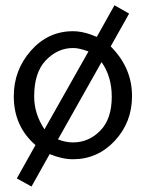

<svg xmlns="http://www.w3.org/2000/svg" viewBox="-20 -576 540 708"><path d="M30.8 -221.2Q30.8 -317.4 94 -389.2Q157.2 -460.9 249 -460.9Q289.1 -460.9 336.9 -439.9L401.9 -556.2H402.8L456.1 -525.9L388.2 -404.8Q467.3 -325.7 466.8 -221.2Q466.8 -125 403.3 -56.9Q339.8 11.2 249 11.2Q209 11.2 163.1 -7.8L96.2 111.8L42 82L110.8 -41Q30.8 -110.4 30.8 -221.2ZM106 -220.2Q106 -156.2 144 -99.1L306.2 -386.2Q271 -399.4 249 -398.9Q192.9 -398.9 149.4 -354Q106 -309.1 106 -220.2ZM193.8 -62Q221.7 -50.8 249 -50.8Q307.1 -50.8 349.6 -94Q392.1 -137.2 392.1 -219.2Q392.1 -293.5 355 -346.2H354Z"/></svg>

Font: CMU Sans Serif
Style: Medium
Weight: 500
Version: Version 0.7.0